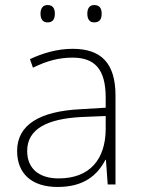

<svg xmlns="http://www.w3.org/2000/svg" viewBox="-20 -733 561 763"><path d="M141 -679C141 -658 149 -644 169 -644C191 -644 198 -658 198 -679C198 -698 191 -713 169 -713C149 -713 141 -698 141 -679ZM327 -679C327 -658 335 -644 354 -644C377 -644 384 -658 384 -679C384 -698 377 -713 354 -713C335 -713 327 -698 327 -679ZM269 -539C208 -539 150 -522 99 -498L111 -464C166 -491 214 -504 268 -504C356 -504 400 -459 400 -345V-305L300 -299C139 -291 48 -238 48 -133C48 -44 105 10 209 10C314 10 367 -37 399 -98H401L408 0H439V-353C439 -482 382 -539 269 -539ZM304 -268 400 -272V-219C399 -101 338 -24 213 -24C134 -24 88 -64 88 -133C88 -221 168 -261 304 -268Z"/></svg>

Font: Noto Sans Ethiopic ExtraLight
Style: Regular
Weight: 200
Designer: Monotype Design Team
Foundry: Monotype Imaging Inc.
Version: Version 2.102